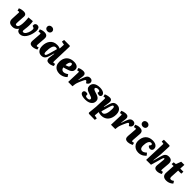

<svg xmlns="http://www.w3.org/2000/svg" viewBox="590 -3024 5491 5491"><g transform="rotate(45 3335.5 -279.0)"><path d="M546 -516Q553 -483 556 -447Q559 -411 559 -369Q559 -344 557.5 -320Q556 -296 554 -270.5Q552 -245 547 -213Q540 -166 539.5 -140.5Q539 -115 547.5 -105Q556 -95 576 -95Q598 -95 618.5 -110.5Q639 -126 656 -152Q673 -178 685.5 -209.5Q698 -241 705.5 -275Q713 -309 713 -340Q713 -363 708.5 -374.5Q704 -386 695 -392Q686 -398 673 -402L635 -416Q627 -472 650.5 -500.5Q674 -529 712 -529Q769 -529 792.5 -494.5Q816 -460 816 -405Q816 -359 805 -303Q794 -247 772.5 -191Q751 -135 718 -88.5Q685 -42 640.5 -14Q596 14 539 14Q521 14 502 9Q483 4 466 -8Q449 -20 437.5 -39.5Q426 -59 422 -89Q404 -58 378 -34.5Q352 -11 317.5 1.5Q283 14 239 14Q214 14 184.5 8.5Q155 3 129.5 -13.5Q104 -30 89 -63Q74 -96 77 -150L89 -402Q90 -414 85 -420Q80 -426 71.5 -427.5Q63 -429 51 -425L25 -416L2 -492Q21 -503 49.5 -511.5Q78 -520 109.5 -524.5Q141 -529 167 -529Q203 -529 227.5 -517.5Q252 -506 264 -483.5Q276 -461 274 -427L260 -208Q257 -166 258.5 -141Q260 -116 269 -105.5Q278 -95 297 -95Q319 -95 335.5 -107.5Q352 -120 362.5 -142Q373 -164 379.5 -195Q386 -226 388.5 -263.5Q391 -301 391 -344Q391 -372 390 -395.5Q389 -419 387.5 -444.5Q386 -470 381 -502Z M954 -388Q956 -407 950.5 -417.5Q945 -428 932 -428Q920 -428 906.5 -424.5Q893 -421 875 -414L851 -491Q871 -502 912.5 -515.5Q954 -529 1006 -529Q1047 -529 1077.5 -516Q1108 -503 1123.5 -473Q1139 -443 1135 -394L1116 -132Q1115 -112 1120 -100Q1125 -88 1141 -88Q1154 -88 1167.5 -92.5Q1181 -97 1193 -103L1212 -34Q1197 -24 1170 -13Q1143 -2 1111 6Q1079 14 1052 14Q1006 14 979 0Q952 -14 941.5 -43.5Q931 -73 934 -119ZM946 -695Q946 -734 973.5 -760Q1001 -786 1047 -786Q1077 -786 1099.5 -774Q1122 -762 1135 -741.5Q1148 -721 1148 -695Q1148 -656 1120.5 -630Q1093 -604 1047 -604Q1001 -604 973.5 -629.5Q946 -655 946 -695Z M1785 -135Q1784 -113 1788.5 -101.5Q1793 -90 1810 -90Q1821 -90 1834.5 -94Q1848 -98 1858 -103L1877 -35Q1866 -26 1843 -14.5Q1820 -3 1788.5 5.5Q1757 14 1721 14Q1655 14 1632 -20.5Q1609 -55 1615 -108L1639 -287L1628 -289L1597 -182Q1586 -144 1573 -109Q1560 -74 1540 -46Q1520 -18 1489 -2Q1458 14 1410 14Q1372 14 1340 0Q1308 -14 1284 -41.5Q1260 -69 1247 -110Q1234 -151 1234 -206Q1234 -275 1252.5 -334Q1271 -393 1306.5 -437Q1342 -481 1394.5 -505Q1447 -529 1516 -529Q1562 -529 1592.5 -521Q1623 -513 1642 -504L1650 -668L1547 -689L1558 -767H1785L1804 -748ZM1463 -82Q1474 -82 1483.5 -87.5Q1493 -93 1501.5 -110Q1510 -127 1521.5 -161Q1533 -195 1548 -252L1598 -437Q1591 -441 1581 -444Q1571 -447 1561.5 -449Q1552 -451 1541 -451Q1508 -451 1485 -428.5Q1462 -406 1449 -366.5Q1436 -327 1430 -276.5Q1424 -226 1424 -171Q1424 -132 1432 -107Q1440 -82 1463 -82Z M2203 -529Q2287 -529 2336 -494Q2385 -459 2385 -395Q2385 -365 2375.5 -340Q2366 -315 2343 -294.5Q2320 -274 2281.5 -256Q2243 -238 2183 -221L2097 -197Q2101 -165 2115 -144Q2129 -123 2150.5 -113Q2172 -103 2196 -103Q2218 -103 2241 -110Q2264 -117 2287 -130Q2310 -143 2331 -159L2379 -86Q2355 -60 2326.5 -41Q2298 -22 2266 -9.5Q2234 3 2203.5 8.5Q2173 14 2146 14Q2074 14 2018.5 -13.5Q1963 -41 1932 -94Q1901 -147 1901 -225Q1901 -323 1938 -391Q1975 -459 2043 -494Q2111 -529 2203 -529ZM2215 -395Q2215 -414 2210 -426Q2205 -438 2197 -443.5Q2189 -449 2178 -449Q2157 -449 2139.5 -433Q2122 -417 2110.5 -382Q2099 -347 2094 -287L2139 -300Q2164 -307 2180.5 -317.5Q2197 -328 2206 -346.5Q2215 -365 2215 -395Z M2503 -393Q2503 -405 2500.5 -416.5Q2498 -428 2482 -428Q2472 -428 2460 -424Q2448 -420 2435 -415L2414 -491Q2447 -507 2478.5 -515.5Q2510 -524 2537 -526.5Q2564 -529 2582 -529Q2628 -529 2654 -498.5Q2680 -468 2673 -415L2652 -247L2660 -246L2704 -375Q2721 -424 2740 -458.5Q2759 -493 2786 -511Q2813 -529 2856 -529Q2892 -529 2914 -515.5Q2936 -502 2946.5 -481.5Q2957 -461 2957 -440Q2957 -411 2939.5 -381.5Q2922 -352 2876 -335L2856 -363Q2844 -381 2835.5 -388Q2827 -395 2816 -395Q2808 -395 2800.5 -389.5Q2793 -384 2783.5 -368Q2774 -352 2760.5 -322.5Q2747 -293 2725 -244Q2710 -209 2700.5 -183.5Q2691 -158 2685 -138.5Q2679 -119 2676 -102Q2673 -85 2671 -66L2663 0H2489Z M3205 -56Q3242 -56 3266 -68.5Q3290 -81 3290 -107Q3290 -124 3280 -135.5Q3270 -147 3247.5 -156.5Q3225 -166 3187 -178Q3137 -193 3093 -211.5Q3049 -230 3022 -263Q2995 -296 2995 -353Q2995 -387 3009 -418.5Q3023 -450 3053 -476Q3083 -502 3132 -517Q3181 -532 3250 -532Q3300 -532 3345.5 -519.5Q3391 -507 3419.5 -481Q3448 -455 3448 -415Q3448 -386 3428.5 -369Q3409 -352 3381 -352Q3358 -352 3334.5 -360Q3311 -368 3301 -377L3307 -399Q3315 -430 3300.5 -446Q3286 -462 3239 -462Q3212 -462 3193 -454.5Q3174 -447 3164 -435.5Q3154 -424 3154 -409Q3154 -394 3164.5 -383Q3175 -372 3197.5 -362.5Q3220 -353 3255 -342Q3291 -332 3325 -319.5Q3359 -307 3386 -289Q3413 -271 3429 -244.5Q3445 -218 3445 -177Q3445 -117 3412.5 -74Q3380 -31 3322.5 -8.5Q3265 14 3188 14Q3134 14 3086.5 4Q3039 -6 3009.5 -28Q2980 -50 2980 -85Q2980 -122 3004 -140Q3028 -158 3059 -158Q3080 -158 3099 -153.5Q3118 -149 3127 -143L3128 -110Q3129 -83 3143 -69.5Q3157 -56 3205 -56Z M3567 -377Q3569 -406 3564 -416.5Q3559 -427 3544 -427Q3535 -427 3520.5 -423.5Q3506 -420 3498 -416L3479 -490Q3498 -499 3526 -508.5Q3554 -518 3586 -523.5Q3618 -529 3648 -529Q3700 -529 3722.5 -496Q3745 -463 3737 -413L3711 -222L3722 -219L3755 -334Q3767 -374 3779 -409Q3791 -444 3810.5 -471Q3830 -498 3861.5 -513.5Q3893 -529 3942 -529Q3996 -529 4036.5 -504Q4077 -479 4099.5 -431.5Q4122 -384 4122 -314Q4122 -251 4105.5 -192Q4089 -133 4053.5 -86.5Q4018 -40 3963 -13Q3908 14 3832 14Q3797 14 3766 7Q3735 0 3716 -9L3703 139L3805 158L3795 228L3551 225L3529 202L3555 -63ZM3891 -433Q3881 -433 3872.5 -427.5Q3864 -422 3855 -406Q3846 -390 3835.5 -358.5Q3825 -327 3810 -274L3755 -78Q3768 -71 3782 -68Q3796 -65 3810 -65Q3841 -65 3863.5 -87.5Q3886 -110 3900.5 -148.5Q3915 -187 3922 -236.5Q3929 -286 3929 -339Q3929 -364 3927 -381.5Q3925 -399 3920.5 -410.5Q3916 -422 3908.5 -427.5Q3901 -433 3891 -433Z M4234 -393Q4234 -405 4231.5 -416.5Q4229 -428 4213 -428Q4203 -428 4191 -424Q4179 -420 4166 -415L4145 -491Q4178 -507 4209.5 -515.5Q4241 -524 4268 -526.5Q4295 -529 4313 -529Q4359 -529 4385 -498.5Q4411 -468 4404 -415L4383 -247L4391 -246L4435 -375Q4452 -424 4471 -458.5Q4490 -493 4517 -511Q4544 -529 4587 -529Q4623 -529 4645 -515.5Q4667 -502 4677.5 -481.5Q4688 -461 4688 -440Q4688 -411 4670.5 -381.5Q4653 -352 4607 -335L4587 -363Q4575 -381 4566.5 -388Q4558 -395 4547 -395Q4539 -395 4531.5 -389.5Q4524 -384 4514.5 -368Q4505 -352 4491.5 -322.5Q4478 -293 4456 -244Q4441 -209 4431.5 -183.5Q4422 -158 4416 -138.5Q4410 -119 4407 -102Q4404 -85 4402 -66L4394 0H4220Z M4811 -388Q4813 -407 4807.5 -417.5Q4802 -428 4789 -428Q4777 -428 4763.5 -424.5Q4750 -421 4732 -414L4708 -491Q4728 -502 4769.5 -515.5Q4811 -529 4863 -529Q4904 -529 4934.5 -516Q4965 -503 4980.5 -473Q4996 -443 4992 -394L4973 -132Q4972 -112 4977 -100Q4982 -88 4998 -88Q5011 -88 5024.5 -92.5Q5038 -97 5050 -103L5069 -34Q5054 -24 5027 -13Q5000 -2 4968 6Q4936 14 4909 14Q4863 14 4836 0Q4809 -14 4798.5 -43.5Q4788 -73 4791 -119ZM4803 -695Q4803 -734 4830.5 -760Q4858 -786 4904 -786Q4934 -786 4956.5 -774Q4979 -762 4992 -741.5Q5005 -721 5005 -695Q5005 -656 4977.5 -630Q4950 -604 4904 -604Q4858 -604 4830.5 -629.5Q4803 -655 4803 -695Z M5390 -529Q5444 -529 5487.5 -512.5Q5531 -496 5556.5 -463.5Q5582 -431 5582 -384Q5582 -346 5558 -322Q5534 -298 5496 -298Q5471 -298 5445 -311.5Q5419 -325 5408 -350L5433 -382Q5448 -402 5446 -416.5Q5444 -431 5431.5 -440Q5419 -449 5401 -449Q5371 -449 5349.5 -430Q5328 -411 5315 -379Q5302 -347 5296 -308Q5290 -269 5290 -229Q5290 -189 5299 -159.5Q5308 -130 5328.5 -114Q5349 -98 5384 -98Q5410 -98 5432 -107.5Q5454 -117 5474 -132.5Q5494 -148 5512 -165L5568 -96Q5558 -84 5539 -65.5Q5520 -47 5491.5 -29Q5463 -11 5423.5 1.5Q5384 14 5334 14Q5267 14 5212 -14Q5157 -42 5124.5 -95.5Q5092 -149 5092 -226Q5092 -289 5110 -344Q5128 -399 5164.5 -441Q5201 -483 5257 -506Q5313 -529 5390 -529Z M6244 -33Q6229 -24 6209.5 -15Q6190 -6 6169 0.5Q6148 7 6127.5 10Q6107 13 6089 13Q6038 13 6011.5 -5Q5985 -23 5977 -52Q5969 -81 5972 -115L5995 -356Q5997 -381 5993 -390Q5989 -399 5978 -399Q5968 -399 5960.5 -391.5Q5953 -384 5946.5 -365.5Q5940 -347 5930 -315L5838 0H5642L5667 -674L5584 -689L5594 -767H5820L5840 -746L5826 -410L5795 -140L5805 -139L5867 -365Q5878 -404 5891 -434.5Q5904 -465 5924 -486Q5944 -507 5972 -518Q6000 -529 6040 -529Q6094 -529 6125 -509.5Q6156 -490 6168 -453.5Q6180 -417 6176 -366L6157 -132Q6156 -112 6158.5 -100.5Q6161 -89 6179 -89Q6192 -89 6201.5 -92.5Q6211 -96 6222 -101Z M6248 -509 6327 -517 6388 -673H6516L6508 -515H6635L6631 -432H6505L6491 -176Q6490 -142 6499 -121.5Q6508 -101 6540 -101Q6563 -101 6584.5 -111Q6606 -121 6629 -139L6671 -73Q6650 -49 6618.5 -29.5Q6587 -10 6547.5 2Q6508 14 6463 14Q6383 14 6342.5 -25.5Q6302 -65 6305 -139L6321 -432H6240Z"/></g></svg>

Font: Literata ExtraBold
Style: Italic
Weight: 800
Italic angle: -2°
Designer: Latin by Veronika Burian and Jose Scaglione. Greek by Irene Vlachou. Cyrillic by Vera Evstafieva
Foundry: TypeTogether
Version: Version 3.002